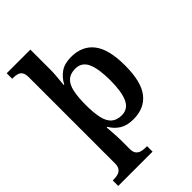

<svg xmlns="http://www.w3.org/2000/svg" viewBox="-289 -866 1211 1211"><g transform="rotate(-45 316.5 -260.0)"><path d="M15 240V191H25Q43 191 60.5 186.5Q78 182 89.5 167.5Q101 153 101 124V-642Q101 -673 91 -687.5Q81 -702 64.5 -706.5Q48 -711 28 -711H20V-760H231V-576Q231 -556 228.5 -527Q226 -498 224 -475.5Q222 -453 222 -453H226Q248 -495 284.5 -520.5Q321 -546 379 -546Q478 -546 530.5 -479Q583 -412 583 -267Q583 -122 531 -55.5Q479 11 381 11Q324 11 288 -11.5Q252 -34 230 -72H224Q224 -72 225 -59Q226 -46 227.5 -26Q229 -6 230 13.5Q231 33 231 46V125Q231 154 242.5 168Q254 182 271.5 186.5Q289 191 306 191H321V240ZM346 -59Q402 -59 426.5 -111.5Q451 -164 451 -267Q451 -370 427 -422.5Q403 -475 346 -475Q302 -475 276.5 -452Q251 -429 241 -382Q231 -335 231 -267Q231 -198 241 -151.5Q251 -105 276.5 -82Q302 -59 346 -59Z"/></g></svg>

Font: Noto Serif Gujarati SemiBold
Style: Regular
Weight: 600
Version: Version 2.102